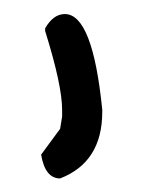

<svg xmlns="http://www.w3.org/2000/svg" viewBox="-20 -736 212 276"><path d="M73.2 -715.8Q113.3 -715.8 127 -578.1V-575.2Q127 -502.9 66.4 -479.5Q44.9 -479.5 39.1 -513.7L66.4 -550.8L69.3 -568.4V-578.1Q69.3 -613.3 44.9 -691.4V-695.3Q56.6 -715.8 73.2 -715.8Z"/></svg>

Font: Sue Ellen Francisco 
Style: Regular
Weight: 400
Designer: Kimberly Geswein
Foundry: Kimberly Geswein
Version: Version 1.002 2007